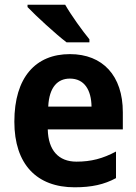

<svg xmlns="http://www.w3.org/2000/svg" viewBox="-20 -786 580 816"><path d="M257 -766H97V-756C131 -720 218 -640 263 -606H360V-619C331 -654 282 -722 257 -766ZM277 -556C132 -556 41 -458 41 -269C41 -87 137 10 297 10C370 10 423 -2 473 -29V-142C417 -112 367 -99 305 -99C229 -99 185 -147 183 -236H502V-309C502 -464 417 -556 277 -556ZM277 -452C339 -452 368 -403 369 -333H185C189 -417 226 -452 277 -452Z"/></svg>

Font: Noto Sans Gurmukhi SemiCondensed
Style: Bold
Weight: 700
Width: 4
Designer: Jelle Bosma - Monotype Design Team
Foundry: Monotype Imaging Inc.
Version: Version 2.004